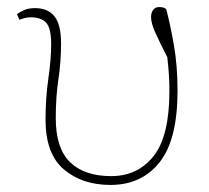

<svg xmlns="http://www.w3.org/2000/svg" viewBox="-20 -511 591 544"><path d="M293 13Q213 13 161 -31Q109 -75 109 -172Q109 -233 117 -288.5Q125 -344 125 -385Q125 -432 110.5 -447Q96 -462 67 -462Q57 -462 48.5 -459.5Q40 -457 35 -455L28 -471Q35 -476 47.5 -482Q60 -488 79 -488Q116 -488 134.5 -464.5Q153 -441 153 -388Q153 -336 145.5 -286.5Q138 -237 138 -176Q138 -91 178.5 -51.5Q219 -12 295 -12Q370 -12 415 -68.5Q460 -125 460 -253Q460 -277 458.5 -300Q457 -323 454 -349Q430 -396 419 -421Q408 -446 408 -463Q408 -475 414 -483Q420 -491 431 -491Q445 -491 451 -485Q462 -444 472.5 -384.5Q483 -325 483 -254Q483 -115 432 -51Q381 13 293 13Z"/></svg>

Font: Source Serif 4 SmText ExtraLight
Style: Regular
Weight: 200
Designer: Frank Grießhammer
Foundry: Adobe
Version: Version 4.005;hotconv 1.1.0;makeotfexe 2.6.0